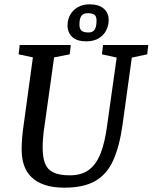

<svg xmlns="http://www.w3.org/2000/svg" viewBox="-20 -856 705 887"><path d="M277 11Q224 11 186 -2Q148 -15 124.5 -38.5Q101 -62 90.5 -94Q80 -126 80 -165Q80 -216 89 -277L132 -591L66 -605L71 -648H307L302 -605L230 -591L186 -277Q181 -246 179 -220Q177 -194 177 -175Q177 -132 187 -103.5Q197 -75 224.5 -60.5Q252 -46 302 -46Q357 -46 391 -71.5Q425 -97 445 -148Q465 -199 475 -277L519 -590L451 -605L456 -648H665L660 -605L589 -590L546 -279Q532 -179 503 -115Q474 -51 420.5 -20Q367 11 277 11ZM379 -665Q335 -665 313.5 -685.5Q292 -706 292 -739Q292 -765 304 -787Q316 -809 339 -822.5Q362 -836 394 -836Q436 -836 459 -816.5Q482 -797 482 -763Q482 -738 470.5 -715.5Q459 -693 436 -679Q413 -665 379 -665ZM389 -706Q409 -706 417.5 -719.5Q426 -733 426 -761Q426 -781 416 -788Q406 -795 386 -795Q364 -795 355.5 -782Q347 -769 347 -743Q347 -723 356.5 -714.5Q366 -706 389 -706Z"/></svg>

Font: Faustina Medium
Style: Italic
Weight: 500
Italic angle: -8°
Designer: Alfonso Garcia
Foundry: http://www.omnibus-type.com
Version: Version 1.200